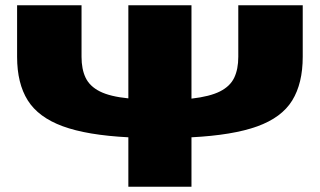

<svg xmlns="http://www.w3.org/2000/svg" viewBox="-20 -510 1216 730"><path d="M708 200H468V12Q311 4 218.5 -30Q126 -64 85.5 -128.5Q45 -193 45 -294V-490H290V-294Q290 -247 305.5 -214.5Q321 -182 359.5 -162.5Q398 -143 468 -136V-490H708V-135Q778 -143 816.5 -162.5Q855 -182 870.5 -214.5Q886 -247 886 -294V-490H1131V-294Q1131 -193 1091 -128Q1051 -63 958 -29.5Q865 4 708 12Z"/></svg>

Font: Syne ExtraBold
Style: Regular
Weight: 800
Designer: Lucas Descroix
Foundry: Bonjour Monde
Version: Version 2.200; ttfautohint (v1.8.4)